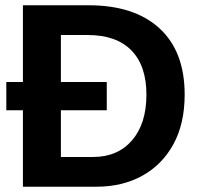

<svg xmlns="http://www.w3.org/2000/svg" viewBox="-20 -708 762 728"><path d="M680.2 -349.1Q680.2 -239.3 637.5 -161.1Q594.7 -83 519.3 -41.5Q443.8 0 345.2 0H66.9V-290H3.9V-397H66.9V-688H315.9Q489.7 -688 585 -600.3Q680.2 -512.7 680.2 -349.1ZM535.2 -349.1Q535.2 -459 478 -517.1Q420.9 -575.2 313 -575.2H210.9V-397H384.8V-290H210.9V-112.8H333Q426.3 -112.8 480.7 -176Q535.2 -239.3 535.2 -349.1Z"/></svg>

Font: Arimo
Style: Bold
Weight: 700
Designer: Steve Matteson
Foundry: Monotype Imaging Inc.
Version: Version 1.33